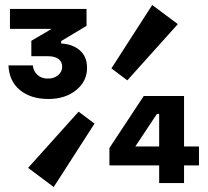

<svg xmlns="http://www.w3.org/2000/svg" viewBox="-20 -736 838 772"><path d="M328 -700V-632L226 -571V-561Q271 -559 300.5 -534Q330 -509 330 -463Q330 -409 286 -373.5Q242 -338 175 -338Q104 -338 60.5 -373.5Q17 -409 14 -473H112Q114 -450 130.5 -435Q147 -420 172 -420Q198 -420 214 -434Q230 -448 230 -467Q230 -488 215 -499Q200 -510 172 -510H106V-572L188 -620H20V-700ZM592 -716 695 -639 492 -413 428 -461ZM196 16 93 -61 296 -287 360 -239ZM720 -350V-147H780V-71H720V0H620V-71H420V-141L558 -350ZM524 -147H620V-278H611Z"/></svg>

Font: Space Grotesk Variable
Style: Regular
Weight: 400
Designer: Florian Karsten (Space Grotesk), Colophon Foundry (Space Mono)
Foundry: Florian Karsten
Version: Version 1.106